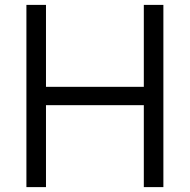

<svg xmlns="http://www.w3.org/2000/svg" viewBox="-20 -765 776 785"><path d="M168 0V-335H568V0H648V-745H568V-410H168V-745H88V0Z"/></svg>

Font: Plus Jakarta Sans
Style: Regular
Weight: 400
Designer: Gumpita Rahayu
Foundry: Tokotype
Version: Version 2.071;gftools[0.9.30]